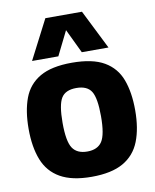

<svg xmlns="http://www.w3.org/2000/svg" viewBox="-88 -857 756 935"><g transform="rotate(-10 290.0 -390.0)"><path d="M27 -273Q27 -361 50.5 -424Q74 -487 131.5 -520.5Q189 -554 290 -554Q392 -554 449.5 -520.5Q507 -487 530.5 -424Q554 -361 554 -273Q554 -183 529 -119.5Q504 -56 446 -23Q388 10 290 10Q193 10 135 -23Q77 -56 52 -119.5Q27 -183 27 -273ZM195 -273Q195 -182 217 -148.5Q239 -115 290 -115Q341 -115 363 -148.5Q385 -182 385 -273Q385 -362 364.5 -395.5Q344 -429 290 -429Q236 -429 215.5 -395.5Q195 -362 195 -273ZM101 -596 201 -790H382L479 -596H347L290 -715L231 -596Z"/></g></svg>

Font: Georama
Style: Bold
Weight: 700
Designer: Jean-Baptiste Levee
Foundry: Production Type
Version: Version 1.000